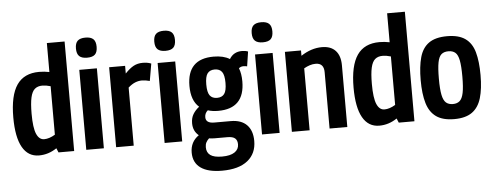

<svg xmlns="http://www.w3.org/2000/svg" viewBox="-58 -914 3328 1294"><g transform="rotate(-5 1606.0 -267.0)"><path d="M308 1 296 -28Q240 10 176 10Q102 10 63.5 -58.5Q25 -127 25 -260Q25 -409 74 -480Q123 -551 225 -551Q260 -551 294 -544V-740H414V1ZM294 -120V-448Q277 -453 264 -455Q251 -457 238 -457Q207 -457 187.5 -440.5Q168 -424 159 -384Q150 -344 150 -274Q150 -179 168 -137.5Q186 -96 220 -96Q254 -96 294 -120Z M556 -618Q520 -618 503 -634Q486 -650 486 -686Q486 -722 503 -738Q520 -754 556 -754Q592 -754 609 -738Q626 -722 626 -686Q626 -650 609.5 -634Q593 -618 556 -618ZM496 0V-541H615V0Z M806 -541V-489Q837 -522 864 -536.5Q891 -551 926 -551Q940 -551 954 -549Q968 -547 983 -541L963 -425Q949 -429 935 -431Q921 -433 910 -433Q887 -433 864.5 -424Q842 -415 817 -393V0H698V-541Z M1086 -618Q1050 -618 1033 -634Q1016 -650 1016 -686Q1016 -722 1033 -738Q1050 -754 1086 -754Q1122 -754 1139 -738Q1156 -722 1156 -686Q1156 -650 1139.5 -634Q1123 -618 1086 -618ZM1026 0V-541H1145V0Z M1405 -184Q1366 -184 1335 -194Q1314 -176 1314 -149Q1314 -108 1371 -108H1483Q1554 -108 1591.5 -69.5Q1629 -31 1629 39Q1629 124 1569 172Q1509 220 1396 220Q1301 220 1251.5 184.5Q1202 149 1202 81Q1202 8 1260 -32Q1222 -63 1222 -116Q1222 -152 1237.5 -177.5Q1253 -203 1279 -223Q1226 -269 1226 -368Q1226 -551 1405 -551Q1472 -551 1514 -525Q1542 -572 1599 -572Q1622 -572 1640 -565L1625 -466Q1613 -469 1599 -469Q1582 -469 1569 -458Q1584 -420 1584 -368Q1584 -184 1405 -184ZM1405 -272Q1438 -272 1454 -293.5Q1470 -315 1470 -368Q1470 -421 1454 -442.5Q1438 -464 1405 -464Q1372 -464 1356 -442.5Q1340 -421 1340 -368Q1340 -315 1356 -293.5Q1372 -272 1405 -272ZM1300 53Q1300 89 1325 107Q1350 125 1404 125Q1460 125 1489 105.5Q1518 86 1518 52Q1518 25 1502.5 11.5Q1487 -2 1451 -2H1364Q1344 -2 1327 -5Q1314 7 1307 20.5Q1300 34 1300 53Z M1745 -618Q1709 -618 1692 -634Q1675 -650 1675 -686Q1675 -722 1692 -738Q1709 -754 1745 -754Q1781 -754 1798 -738Q1815 -722 1815 -686Q1815 -650 1798.5 -634Q1782 -618 1745 -618ZM1685 0V-541H1804V0Z M1887 0V-541H1996V-505Q2066 -551 2138 -551Q2198 -551 2230 -516.5Q2262 -482 2262 -417V0H2142V-381Q2142 -443 2086 -443Q2066 -443 2046 -436.5Q2026 -430 2007 -419V0Z M2610 1 2598 -28Q2542 10 2478 10Q2404 10 2365.5 -58.5Q2327 -127 2327 -260Q2327 -409 2376 -480Q2425 -551 2527 -551Q2562 -551 2596 -544V-740H2716V1ZM2596 -120V-448Q2579 -453 2566 -455Q2553 -457 2540 -457Q2509 -457 2489.5 -440.5Q2470 -424 2461 -384Q2452 -344 2452 -274Q2452 -179 2470 -137.5Q2488 -96 2522 -96Q2556 -96 2596 -120Z M2782 -271Q2782 -363 2799.5 -425.5Q2817 -488 2861.5 -519.5Q2906 -551 2985 -551Q3063 -551 3107.5 -519.5Q3152 -488 3169.5 -425.5Q3187 -363 3187 -271Q3187 -178 3168.5 -115.5Q3150 -53 3106 -21.5Q3062 10 2985 10Q2908 10 2863.5 -21.5Q2819 -53 2800.5 -115.5Q2782 -178 2782 -271ZM2905 -271Q2905 -199 2913 -160.5Q2921 -122 2938.5 -107Q2956 -92 2985 -92Q3013 -92 3030.5 -107Q3048 -122 3056 -160.5Q3064 -199 3064 -271Q3064 -342 3056.5 -380.5Q3049 -419 3031.5 -434Q3014 -449 2985 -449Q2955 -449 2937.5 -434Q2920 -419 2912.5 -380.5Q2905 -342 2905 -271Z"/></g></svg>

Font: Georama Semi Condensed SemiBold
Style: Regular
Weight: 600
Width: 4
Designer: Jean-Baptiste Levee
Foundry: Production Type
Version: Version 1.000